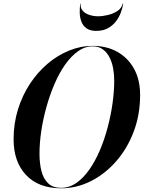

<svg xmlns="http://www.w3.org/2000/svg" viewBox="-20 -1008 778 1038"><path d="M310.5 10Q189 10 121.2 -61.5Q53.5 -133 53.5 -255Q53.5 -340.5 77.2 -416.8Q101 -493 142.5 -555.8Q184 -618.5 238.2 -664.2Q292.5 -710 354.5 -735Q416.5 -760 480.5 -760Q556.5 -760 614.2 -727.8Q672 -695.5 704.8 -636Q737.5 -576.5 737.5 -495Q737.5 -388 702.8 -296.2Q668 -204.5 607.8 -135.8Q547.5 -67 470.8 -28.5Q394 10 310.5 10ZM310.5 7.5Q354.5 7.5 392.8 -19Q431 -45.5 463 -91.2Q495 -137 520 -195.8Q545 -254.5 562.2 -319.8Q579.5 -385 588.5 -450Q597.5 -515 597.5 -573Q597.5 -605 591.8 -637.5Q586 -670 572.5 -697Q559 -724 536.5 -740.8Q514 -757.5 480.5 -757.5Q439 -757.5 401.8 -731Q364.5 -704.5 332.2 -658.8Q300 -613 274.8 -554.2Q249.5 -495.5 231.2 -430.2Q213 -365 203.2 -300Q193.5 -235 193.5 -177Q193.5 -124.5 204.2 -82.8Q215 -41 240.5 -16.8Q266 7.5 310.5 7.5ZM500 -841Q466.5 -841 447.2 -855.2Q428 -869.5 419.8 -891.8Q411.5 -914 411 -939.5Q410.5 -965 414 -988H416.5Q413.5 -965.5 426.8 -950.2Q440 -935 462.8 -927.5Q485.5 -920 510 -920Q534.5 -920 563.2 -926.8Q592 -933.5 614.8 -948.5Q637.5 -963.5 643 -988H646Q642.5 -965 633 -939.5Q623.5 -914 606.2 -891.8Q589 -869.5 563 -855.2Q537 -841 500 -841Z"/></svg>

Font: Bodoni Moda 72pt SemiBold
Style: Italic
Weight: 600
Italic angle: -13°
Designer: Owen Earl
Foundry: indestructible type
Version: Version 2.004